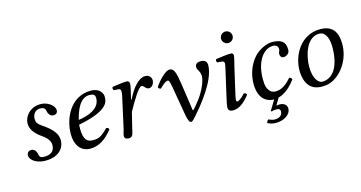

<svg xmlns="http://www.w3.org/2000/svg" viewBox="-83 -982 2895 1541"><g transform="rotate(-15 1364.0 -211.0)"><path d="M174 10H189C287 10 346 -44 346 -118C346 -165 319 -211 227 -272C197 -292 187 -310 187 -335C187 -370 207 -406 250 -406C275 -406 292 -398 295 -377C298 -353 315 -325 341 -325C369 -325 377 -343 377 -359C377 -395 325 -439 263 -439C176 -439 123 -375 123 -314C123 -274 145 -231 210 -187C263 -151 271 -118 271 -97C271 -42 231 -23 186 -23C160 -23 146 -28 143 -50C140 -73 126 -103 96 -103C67 -103 59 -79 59 -68C59 -31 105 6 174 10Z M520 -199C777 -249 777 -325 777 -363C777 -364 777 -364 777 -365C777 -390 754 -439 682 -439C508 -439 436 -269 436 -142C436 -57 476 10 559 10C626 10 687 -25 746 -101C741 -112 735 -117 723 -117C666 -59 643 -50 595 -50C550 -50 519 -74 519 -165C519 -170 519 -191 520 -199ZM708 -370C708 -280 603 -247 527 -237C562 -379 617 -408 659 -408C695 -408 708 -399 708 -370Z M975 -285 983 -320C992 -359 1001 -394 1001 -411C1001 -426 992 -436 979 -436C947 -436 906 -429 859 -423C852 -415 854 -404 860 -395L900 -392C912 -391 918 -382 918 -372C918 -363 918 -349 911 -321L856 -72C851 -51 843 -33 843 -17C843 -1 852 10 881 10C916 10 917 -33 927 -72L956 -189C1004 -276 1060 -369 1083 -369C1093 -369 1098 -364 1104 -357C1111 -349 1124 -336 1138 -336C1165 -336 1183 -365 1183 -392C1183 -413 1168 -439 1131 -439C1081 -439 1023 -377 979 -284Z M1431 -76 1397 -309C1383 -402 1371 -439 1334 -439C1301 -439 1243 -380 1208 -327C1210 -317 1218 -310 1229 -309C1257 -336 1280 -357 1299 -357C1309 -357 1314 -340 1322 -296L1364 -52C1372 -8 1382 12 1396 12C1407 12 1420 -4 1439 -25C1470 -59 1508 -107 1523 -128C1544 -158 1590 -219 1618 -285C1633 -320 1645 -356 1645 -392C1645 -420 1632 -439 1593 -439C1564 -439 1547 -426 1547 -402C1547 -396 1549 -386 1552 -382C1567 -359 1573 -338 1573 -322C1573 -278 1536 -200 1498 -149C1485 -132 1449 -85 1435 -74Z M1843 -320C1852 -359 1864 -398 1864 -415C1864 -429 1856 -436 1843 -436C1811 -436 1766 -429 1719 -423C1712 -415 1714 -404 1720 -395L1760 -392C1772 -391 1778 -382 1778 -372C1778 -363 1776 -349 1769 -321L1722 -115C1715 -83 1705 -42 1705 -23C1705 -4 1716 10 1746 10C1794 10 1839 -24 1885 -83C1882 -92 1876 -100 1862 -100C1836 -70 1807 -50 1797 -50C1790 -50 1787 -55 1787 -67C1787 -76 1792 -98 1798 -124ZM1799 -570C1799 -544 1821 -522 1847 -522C1873 -522 1895 -544 1895 -570C1895 -596 1873 -618 1847 -618C1821 -618 1799 -596 1799 -570Z M2086 92C2104 92 2113 101 2113 116C2113 147 2088 167 2052 167C2032 167 2022 163 1997 153C1989 160 1984 167 1982 179C2005 190 2020 196 2052 196C2113 196 2176 163 2176 109C2176 79 2151 60 2116 60C2107 60 2098 61 2089 63L2123 5C2179 -10 2229 -54 2268 -109C2265 -119 2255 -126 2246 -126C2207 -82 2167 -49 2114 -49C2097 -49 2078 -53 2064 -72C2049 -91 2039 -111 2039 -171C2039 -320 2109 -408 2186 -408C2200 -408 2228 -403 2228 -370C2228 -364 2226 -356 2223 -351C2220 -347 2218 -336 2218 -330C2218 -314 2228 -298 2245 -298C2272 -298 2297 -318 2297 -343C2297 -382 2294 -439 2185 -439C2145 -439 2081 -413 2039 -369C1990 -316 1957 -239 1957 -149C1957 -116 1964 -71 1987 -38C2008 -9 2042 10 2083 10H2085L2035 92L2039 98C2056 93 2067 92 2086 92Z M2341 -162C2341 -109 2354 10 2481 10C2513 10 2544 6 2573 -9C2660 -53 2728 -159 2728 -277C2728 -349 2710 -439 2587 -439C2420 -439 2341 -282 2341 -162ZM2424 -170C2424 -260 2463 -406 2569 -406C2599 -406 2615 -390 2630 -362C2642 -337 2645 -300 2645 -270C2645 -230 2639 -144 2602 -88C2574 -45 2534 -27 2496 -27C2467 -27 2424 -65 2424 -170Z"/></g></svg>

Font: Libertinus Serif
Style: Italic
Weight: 400
Italic angle: -12°
Designer: Philipp H. Poll, Khaled Hosny
Foundry: Caleb Maclennan
Version: Version 7.050;RELEASE